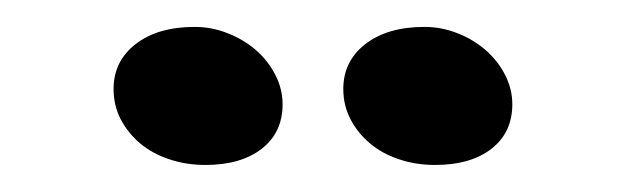

<svg xmlns="http://www.w3.org/2000/svg" viewBox="-20 -600 464 142"><path d="M131.8 -478Q117.7 -478 105.2 -482.2Q92.8 -486.3 83.7 -493.9Q74.7 -501.5 69.3 -511.7Q64 -522 64 -534.2Q64 -554.7 80.3 -567.4Q96.7 -580.1 124 -580.1Q136.7 -580.1 148.4 -575.4Q160.2 -570.8 169.2 -563Q178.2 -555.2 183.6 -544.7Q189 -534.2 189 -522.9Q189 -502 173.6 -490Q158.2 -478 131.8 -478ZM301.8 -478Q287.6 -478 275.1 -482.2Q262.7 -486.3 253.7 -493.9Q244.6 -501.5 239.3 -511.7Q233.9 -522 233.9 -534.2Q233.9 -554.7 250.2 -567.4Q266.6 -580.1 293.9 -580.1Q306.6 -580.1 318.4 -575.4Q330.1 -570.8 339.1 -563Q348.1 -555.2 353.5 -544.7Q358.9 -534.2 358.9 -522.9Q358.9 -502 343.5 -490Q328.1 -478 301.8 -478Z"/></svg>

Font: Gochi Hand
Style: Regular
Weight: 400
Designer: Juan Pablo del Peral
Foundry: Juan Pablo del Peral
Version: Version 1.001